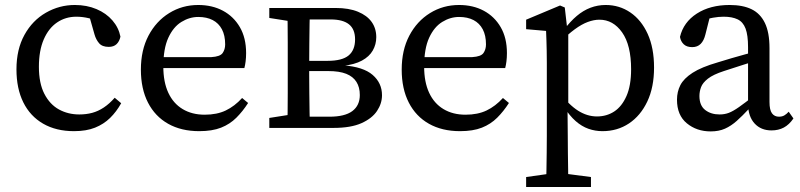

<svg xmlns="http://www.w3.org/2000/svg" viewBox="-20 -513 3209 770"><path d="M277 13Q205 13 153 -17Q101 -47 73.5 -102.5Q46 -158 46 -235Q46 -315 78 -373Q110 -431 164 -462Q218 -493 280 -493Q328 -493 367 -476.5Q406 -460 431 -431Q456 -402 463 -366Q459 -347 447.5 -336Q436 -325 416 -325Q390 -325 377.5 -339.5Q365 -354 359 -375L334 -463L385 -421Q361 -434 336 -440Q311 -446 286 -446Q243 -446 209 -423Q175 -400 155.5 -355Q136 -310 136 -245Q136 -179 158 -136.5Q180 -94 216.5 -74Q253 -54 298 -54Q326 -54 350 -60.5Q374 -67 396.5 -82Q419 -97 440 -121L466 -99Q447 -65 421.5 -40Q396 -15 361 -1Q326 13 277 13Z M779 13Q707 13 654.5 -16.5Q602 -46 573.5 -101.5Q545 -157 545 -234Q545 -312 575.5 -370Q606 -428 658.5 -460.5Q711 -493 775 -493Q831 -493 874 -470Q917 -447 942 -404Q967 -361 967 -300Q967 -282 965 -266.5Q963 -251 960 -240H588V-284H828Q863 -286 873 -300.5Q883 -315 883 -335Q883 -371 870 -395.5Q857 -420 833 -432.5Q809 -445 775 -445Q740 -445 707.5 -425Q675 -405 655 -361.5Q635 -318 635 -246Q635 -184 655 -141Q675 -98 712.5 -75.5Q750 -53 801 -53Q850 -53 885.5 -70Q921 -87 951 -120L975 -100Q954 -67 928 -41Q902 -15 866.5 -1Q831 13 779 13Z M1060 0V-40L1168 -57L1180 -45H1301Q1363 -45 1393 -67.5Q1423 -90 1423 -132Q1423 -163 1409.5 -184.5Q1396 -206 1368.5 -217Q1341 -228 1296 -228H1183V-269H1294Q1352 -269 1378 -290.5Q1404 -312 1404 -355Q1404 -396 1379.5 -415.5Q1355 -435 1306 -435H1180L1168 -424L1060 -441V-481H1326Q1379 -481 1415.5 -466Q1452 -451 1470.5 -425Q1489 -399 1489 -364Q1489 -335 1475 -310.5Q1461 -286 1431.5 -270Q1402 -254 1356 -249V-251Q1437 -245 1474.5 -212.5Q1512 -180 1512 -131Q1512 -98 1492 -68Q1472 -38 1429.5 -19Q1387 0 1317 0ZM1132 0Q1133 -26 1133.5 -63Q1134 -100 1134 -140Q1134 -180 1134 -213V-268Q1134 -301 1134 -341Q1134 -381 1133.5 -418.5Q1133 -456 1132 -481H1223Q1222 -456 1221.5 -417.5Q1221 -379 1220.5 -337Q1220 -295 1220 -256V-213Q1220 -180 1220.5 -140Q1221 -100 1221.5 -63Q1222 -26 1223 0Z M1825 13Q1753 13 1700.5 -16.5Q1648 -46 1619.5 -101.5Q1591 -157 1591 -234Q1591 -312 1621.5 -370Q1652 -428 1704.5 -460.5Q1757 -493 1821 -493Q1877 -493 1920 -470Q1963 -447 1988 -404Q2013 -361 2013 -300Q2013 -282 2011 -266.5Q2009 -251 2006 -240H1634V-284H1874Q1909 -286 1919 -300.5Q1929 -315 1929 -335Q1929 -371 1916 -395.5Q1903 -420 1879 -432.5Q1855 -445 1821 -445Q1786 -445 1753.5 -425Q1721 -405 1701 -361.5Q1681 -318 1681 -246Q1681 -184 1701 -141Q1721 -98 1758.5 -75.5Q1796 -53 1847 -53Q1896 -53 1931.5 -70Q1967 -87 1997 -120L2021 -100Q2000 -67 1974 -41Q1948 -15 1912.5 -1Q1877 13 1825 13Z M2090 237V197L2203 181H2228L2350 197V237ZM2170 237Q2171 202 2171.5 168Q2172 134 2172.5 99.5Q2173 65 2173 31V-261Q2173 -288 2172.5 -309Q2172 -330 2171.5 -349Q2171 -368 2170 -389L2090 -396V-434L2226 -491L2245 -483L2255 -396L2259 -393V-81L2256 -76L2257 33Q2257 66 2257.5 100.5Q2258 135 2258.5 169Q2259 203 2259 237ZM2396 13Q2367 13 2340 3.5Q2313 -6 2288.5 -27.5Q2264 -49 2242 -84H2216L2223 -143Q2262 -92 2298.5 -69Q2335 -46 2374 -46Q2413 -46 2443.5 -66Q2474 -86 2492.5 -128Q2511 -170 2511 -235Q2511 -332 2475 -383Q2439 -434 2384 -434Q2362 -434 2337.5 -425Q2313 -416 2285 -395.5Q2257 -375 2222 -340L2215 -394H2242Q2267 -427 2293 -449Q2319 -471 2348 -482Q2377 -493 2409 -493Q2464 -493 2508 -463Q2552 -433 2577.5 -377Q2603 -321 2603 -242Q2603 -163 2576 -106Q2549 -49 2502.5 -18Q2456 13 2396 13Z M2830 14Q2774 14 2734.5 -18.5Q2695 -51 2695 -113Q2695 -145 2708.5 -171.5Q2722 -198 2757.5 -221Q2793 -244 2859 -263Q2887 -272 2913.5 -279.5Q2940 -287 2966.5 -294.5Q2993 -302 3020 -309V-272Q2985 -261 2951 -250Q2917 -239 2883 -228Q2840 -214 2819 -197.5Q2798 -181 2791.5 -163.5Q2785 -146 2785 -128Q2785 -90 2808 -72Q2831 -54 2866 -54Q2886 -54 2903 -60.5Q2920 -67 2943.5 -83.5Q2967 -100 3004 -129L3016 -77H2984Q2957 -48 2934.5 -28Q2912 -8 2887.5 3Q2863 14 2830 14ZM3074 10Q3032 10 3006.5 -17.5Q2981 -45 2980 -94V-98V-324Q2980 -372 2970 -398.5Q2960 -425 2938 -435.5Q2916 -446 2882 -446Q2862 -446 2839.5 -442Q2817 -438 2790 -427L2831 -462L2809 -375Q2803 -350 2790 -337Q2777 -324 2756 -324Q2734 -324 2722 -335.5Q2710 -347 2707 -365Q2721 -424 2774.5 -458.5Q2828 -493 2906 -493Q2959 -493 2994 -476Q3029 -459 3047.5 -421Q3066 -383 3066 -320V-104Q3066 -72 3076 -58.5Q3086 -45 3104 -45Q3117 -45 3126 -50.5Q3135 -56 3143 -65L3162 -38Q3145 -13 3123.5 -1.5Q3102 10 3074 10Z"/></svg>

Font: Source Serif 4 18pt
Style: Regular
Weight: 400
Designer: Frank Grießhammer
Foundry: Adobe Systems Incorporated
Version: Version 4.004;hotconv 1.0.116;makeotfexe 2.5.65601